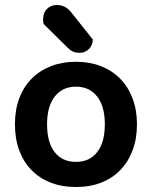

<svg xmlns="http://www.w3.org/2000/svg" viewBox="-20 -736 610 771"><path d="M530 -237Q530 -179 512.5 -132.5Q495 -86 463 -53Q431 -20 386 -2.5Q341 15 285 15Q229 15 184 -2.5Q139 -20 107 -52.5Q75 -85 57.5 -131.5Q40 -178 40 -237Q40 -295 57.5 -341.5Q75 -388 107.5 -420.5Q140 -453 185 -470.5Q230 -488 285 -488Q340 -488 385 -470.5Q430 -453 462.5 -420Q495 -387 512.5 -340.5Q530 -294 530 -237ZM285 -388Q231 -388 200 -348.5Q169 -309 169 -237Q169 -164 199.5 -125Q230 -86 285 -86Q340 -86 370.5 -125.5Q401 -165 401 -237Q401 -309 370 -348.5Q339 -388 285 -388ZM155 -640Q153 -650 153 -658Q153 -685 169 -700.5Q185 -716 209 -716Q241 -716 264 -689L353 -577Q351 -551 335.5 -537.5Q320 -524 301 -524Q284 -524 273 -529Q262 -534 251 -545Z"/></svg>

Font: Baloo Thambi 2 SemiBold
Style: Regular
Weight: 600
Designer: Aadarsh Rajan and Ek Type
Foundry: Ek Type
Version: Version 1.640;hotconv 1.0.111;makeotfexe 2.5.65597; ttfautoh